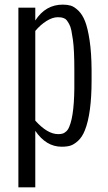

<svg xmlns="http://www.w3.org/2000/svg" viewBox="-20 -618 465 826"><path d="M299.8 -272V-318.8Q299.8 -359.4 298.3 -391.6Q296.9 -423.8 293.7 -446.8Q290.5 -469.7 287.1 -486.6Q283.7 -503.4 277.8 -513.9Q272 -524.4 267.1 -530.8Q262.2 -537.1 254.6 -539.8Q247.1 -542.5 241.9 -543.2Q236.8 -543.9 228 -543.9Q206.1 -543.9 180.2 -527.8Q154.3 -511.7 131.8 -484.9V-99.1Q184.1 -41 230 -41Q242.2 -41 248 -43Q256.3 -44.9 264.9 -52.7Q273.4 -60.5 278.3 -73.7Q301.3 -127.4 299.8 -272ZM131.8 188H59.1V-585H131.8V-529.8Q175.8 -598.1 250 -598.1Q269 -598.1 284.2 -593.8Q299.3 -589.4 316.9 -572.5Q334.5 -555.7 345.9 -526.6Q357.4 -497.6 365.5 -444.3Q373.5 -391.1 374 -317.9V-272Q374 -129.9 345.2 -57.6Q334 -28.8 315.4 -11.7Q297.9 3.9 283 8.5Q268.1 13.2 245.1 13.2Q178.2 13.2 131.8 -55.2Z"/></svg>

Font: VL Oswald
Style: Light
Weight: 300
Designer: vernon adams
Foundry: vernon adams
Version: Version ; ttfautohint (v0.92.18-e454-dirty) -l 8 -r 50 -G 20